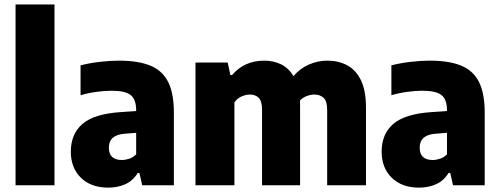

<svg xmlns="http://www.w3.org/2000/svg" viewBox="-20 -828 2233 858"><path d="M49.5 0V-808H223.5V0Z M464 10.5Q387 10.5 341.8 -33.5Q296.5 -77.5 296.5 -150Q296.5 -229.5 348.5 -274.2Q400.5 -319 518.5 -327L588.5 -332V-334.5Q588.5 -383.5 564.2 -403Q540 -422.5 478.5 -422.5Q448 -422.5 411 -417.5Q374 -412.5 340 -402.5V-536Q378.5 -546 424.8 -551.5Q471 -557 511.5 -557Q597 -557 651.2 -535Q705.5 -513 731.2 -462.2Q757 -411.5 757 -324.5V0H615.5L603 -55H595.5Q574 -20 539.8 -4.8Q505.5 10.5 464 10.5ZM466.5 -168.5Q466.5 -113 524.5 -113Q540 -113 557 -118.5Q574 -124 588.5 -138V-234.5L538 -230.5Q466.5 -225.5 466.5 -168.5Z M853.5 0V-548.5H997.5L1009.5 -492.5H1017Q1071.5 -557 1161 -557Q1201.5 -557 1235.5 -540.8Q1269.5 -524.5 1291.5 -488Q1322 -523.5 1361.8 -540.2Q1401.5 -557 1443 -557Q1492 -557 1531 -536.5Q1570 -516 1592.8 -469.8Q1615.5 -423.5 1615.5 -346.5V0H1442V-337Q1442 -376 1426 -390.8Q1410 -405.5 1385.5 -405.5Q1369 -405.5 1351.2 -399Q1333.5 -392.5 1320.5 -378.5Q1321 -367 1321 -354.5V0H1151V-337Q1151 -376 1136.2 -390.8Q1121.5 -405.5 1097 -405.5Q1078.5 -405.5 1059 -396.8Q1039.5 -388 1027.5 -370.5V0Z M1853 10.5Q1776 10.5 1730.8 -33.5Q1685.5 -77.5 1685.5 -150Q1685.5 -229.5 1737.5 -274.2Q1789.5 -319 1907.5 -327L1977.5 -332V-334.5Q1977.5 -383.5 1953.2 -403Q1929 -422.5 1867.5 -422.5Q1837 -422.5 1800 -417.5Q1763 -412.5 1729 -402.5V-536Q1767.5 -546 1813.8 -551.5Q1860 -557 1900.5 -557Q1986 -557 2040.2 -535Q2094.5 -513 2120.2 -462.2Q2146 -411.5 2146 -324.5V0H2004.5L1992 -55H1984.5Q1963 -20 1928.8 -4.8Q1894.5 10.5 1853 10.5ZM1855.5 -168.5Q1855.5 -113 1913.5 -113Q1929 -113 1946 -118.5Q1963 -124 1977.5 -138V-234.5L1927 -230.5Q1855.5 -225.5 1855.5 -168.5Z"/></svg>

Font: Encode Sans Semi Condensed ExtraBold
Style: Regular
Weight: 800
Width: 4
Designer: Multiple Designers
Foundry: Impallari Type
Version: Version 3.000; ttfautohint (v1.8.3) -l 8 -r 50 -G 200 -x 14 